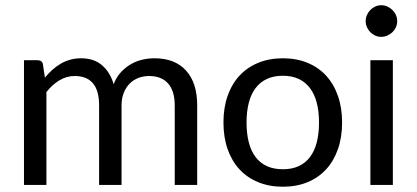

<svg xmlns="http://www.w3.org/2000/svg" viewBox="-20 -708 1596 735"><path d="M71.8 0V-477.5H122.6Q132.3 -477.5 137.9 -473.4Q143.6 -469.2 144.5 -460L151.9 -411.1Q165.5 -427.2 180.4 -440.7Q195.3 -454.1 212.4 -464.1Q229.5 -474.1 249 -479.5Q268.6 -484.9 290.5 -484.9Q339.8 -484.9 370.8 -458Q401.9 -431.2 415 -385.7Q425.3 -412.1 442.1 -430.7Q459 -449.2 479.5 -461.4Q500 -473.6 523.4 -479.2Q546.9 -484.9 571.3 -484.9Q649.4 -484.9 692.1 -438Q734.9 -391.1 734.9 -304.2V0H648.9V-304.2Q648.9 -359.9 623.5 -388.4Q598.1 -417 550.8 -417Q529.3 -417 510.3 -409.9Q491.2 -402.8 476.8 -388.4Q462.4 -374 453.9 -353Q445.3 -332 445.3 -304.2V0H359.4V-304.2Q359.4 -361.3 335.7 -389.2Q312 -417 266.1 -417Q234.9 -417 207.5 -400.6Q180.2 -384.3 157.7 -355.5V0Z M1063 -484.9Q1115.2 -484.9 1157.2 -467.5Q1199.2 -450.2 1228.5 -418.2Q1257.8 -386.2 1273.7 -340.8Q1289.6 -295.4 1289.6 -239.3Q1289.6 -182.6 1273.7 -137.2Q1257.8 -91.8 1228.5 -59.8Q1199.2 -27.8 1157.2 -10.5Q1115.2 6.8 1063 6.8Q1010.7 6.8 968.5 -10.5Q926.3 -27.8 896.7 -59.8Q867.2 -91.8 851.3 -137.2Q835.4 -182.6 835.4 -239.3Q835.4 -295.4 851.3 -340.8Q867.2 -386.2 896.7 -418.2Q926.3 -450.2 968.5 -467.5Q1010.7 -484.9 1063 -484.9ZM1063 -60.1Q1097.7 -60.1 1123.5 -72Q1149.4 -84 1166.7 -106.9Q1184.1 -129.9 1192.6 -163.1Q1201.2 -196.3 1201.2 -238.8Q1201.2 -281.2 1192.6 -314.5Q1184.1 -347.7 1166.7 -370.6Q1149.4 -393.6 1123.5 -405.8Q1097.7 -418 1063 -418Q1027.8 -418 1001.7 -405.8Q975.6 -393.6 958.3 -370.6Q940.9 -347.7 932.4 -314.5Q923.8 -281.2 923.8 -238.8Q923.8 -196.3 932.4 -163.1Q940.9 -129.9 958.3 -106.9Q975.6 -84 1001.7 -72Q1027.8 -60.1 1063 -60.1Z M1379.9 0ZM1483.9 -477.5V0H1397.9V-477.5ZM1500.5 -627Q1500.5 -614.7 1495.6 -603.8Q1490.7 -592.8 1482.2 -584.7Q1473.6 -576.7 1462.6 -571.8Q1451.7 -566.9 1439.5 -566.9Q1427.2 -566.9 1416.5 -571.8Q1405.8 -576.7 1397.7 -584.7Q1389.6 -592.8 1384.8 -603.8Q1379.9 -614.7 1379.9 -627Q1379.9 -639.6 1384.8 -650.6Q1389.6 -661.6 1397.7 -669.9Q1405.8 -678.2 1416.5 -683.1Q1427.2 -688 1439.5 -688Q1451.7 -688 1462.6 -683.1Q1473.6 -678.2 1482.2 -669.9Q1490.7 -661.6 1495.6 -650.6Q1500.5 -639.6 1500.5 -627Z"/></svg>

Font: Carlito
Style: Regular
Weight: 400
Designer: Lukasz Dziedzic
Foundry: tyPoland Lukasz Dziedzic
Version: Version 1.103; Beta1; all basic design good, some composites